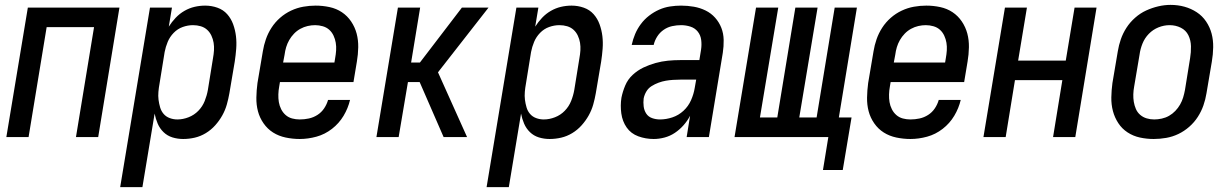

<svg xmlns="http://www.w3.org/2000/svg" viewBox="-20 -561 5040 786"><path d="M6 0 94 -530H469L382 0H291L365 -450H171L97 0Z M472 205 594 -530H684L671 -452Q683 -471 699 -488Q715 -505 735 -516.5Q755 -528 776.5 -533Q798 -538 820 -538Q846 -538 870 -529.5Q894 -521 910 -503Q926 -485 934.5 -461.5Q943 -438 946 -413Q949 -388 947 -361.5Q945 -335 941 -309L919 -179Q915 -156 908.5 -133Q902 -110 890 -88.5Q878 -67 861 -48Q844 -29 822.5 -16Q801 -3 777.5 2.5Q754 8 730 8Q707 8 686 1.5Q665 -5 649.5 -20Q634 -35 625.5 -55Q617 -75 613 -96L563 205ZM706 -72Q729 -72 752 -81Q775 -90 792 -107.5Q809 -125 818 -147.5Q827 -170 831 -193L852 -323Q855 -339 856 -355Q857 -371 854.5 -386Q852 -401 845.5 -415Q839 -429 828 -439Q817 -449 802 -453.5Q787 -458 770 -458Q749 -458 728 -450.5Q707 -443 691 -426.5Q675 -410 666.5 -389.5Q658 -369 654 -348L633 -218Q630 -202 628.5 -185Q627 -168 629 -152.5Q631 -137 635.5 -121.5Q640 -106 650 -94.5Q660 -83 675 -77.5Q690 -72 706 -72Z M1207 8Q1178 8 1149.5 2Q1121 -4 1098 -18.5Q1075 -33 1059 -56Q1043 -79 1036 -105.5Q1029 -132 1029.5 -161.5Q1030 -191 1034 -221L1056 -351Q1060 -376 1068.5 -400.5Q1077 -425 1091.5 -447.5Q1106 -470 1126.5 -488Q1147 -506 1171.5 -517.5Q1196 -529 1221.5 -533.5Q1247 -538 1272 -538Q1301 -538 1329 -532Q1357 -526 1379.5 -511Q1402 -496 1417.5 -473Q1433 -450 1440 -423.5Q1447 -397 1446.5 -367.5Q1446 -338 1441 -309L1427 -225H1126L1123 -207Q1120 -191 1119.5 -174.5Q1119 -158 1121.5 -143Q1124 -128 1131 -114Q1138 -100 1149.5 -90Q1161 -80 1176 -76Q1191 -72 1207 -72Q1226 -72 1244.5 -76Q1263 -80 1279.5 -90.5Q1296 -101 1307 -117.5Q1318 -134 1323 -152H1413Q1405 -118 1386.5 -87Q1368 -56 1339 -33.5Q1310 -11 1275.5 -1.5Q1241 8 1207 8ZM1139 -305H1349L1352 -323Q1355 -339 1356 -355Q1357 -371 1354.5 -386Q1352 -401 1345.5 -415Q1339 -429 1328 -439Q1317 -449 1301.5 -453.5Q1286 -458 1270 -458Q1270 -458 1270 -458Q1270 -458 1270 -458Q1255 -458 1239.5 -454.5Q1224 -451 1209.5 -443Q1195 -435 1183.5 -423Q1172 -411 1164 -397Q1156 -383 1151.5 -368Q1147 -353 1145 -337Z M1521 0 1609 -530H1700L1663 -305H1699L1871 -530H1980L1773 -265L1892 0H1796L1698 -225H1650L1612 0Z M1972 205 2094 -530H2184L2171 -452Q2183 -471 2199 -488Q2215 -505 2235 -516.5Q2255 -528 2276.5 -533Q2298 -538 2320 -538Q2346 -538 2370 -529.5Q2394 -521 2410 -503Q2426 -485 2434.5 -461.5Q2443 -438 2446 -413Q2449 -388 2447 -361.5Q2445 -335 2441 -309L2419 -179Q2415 -156 2408.5 -133Q2402 -110 2390 -88.5Q2378 -67 2361 -48Q2344 -29 2322.5 -16Q2301 -3 2277.5 2.5Q2254 8 2230 8Q2207 8 2186 1.5Q2165 -5 2149.5 -20Q2134 -35 2125.5 -55Q2117 -75 2113 -96L2063 205ZM2206 -72Q2229 -72 2252 -81Q2275 -90 2292 -107.5Q2309 -125 2318 -147.5Q2327 -170 2331 -193L2352 -323Q2355 -339 2356 -355Q2357 -371 2354.5 -386Q2352 -401 2345.5 -415Q2339 -429 2328 -439Q2317 -449 2302 -453.5Q2287 -458 2270 -458Q2249 -458 2228 -450.5Q2207 -443 2191 -426.5Q2175 -410 2166.5 -389.5Q2158 -369 2154 -348L2133 -218Q2130 -202 2128.5 -185Q2127 -168 2129 -152.5Q2131 -137 2135.5 -121.5Q2140 -106 2150 -94.5Q2160 -83 2175 -77.5Q2190 -72 2206 -72Z M2656 8Q2623 8 2593 -3Q2563 -14 2545.5 -39Q2528 -64 2523.5 -96.5Q2519 -129 2524 -161Q2529 -186 2539.5 -211Q2550 -236 2570 -254.5Q2590 -273 2614 -284.5Q2638 -296 2663.5 -303Q2689 -310 2714 -312.5Q2739 -315 2765 -315H2843L2850 -358Q2853 -378 2850.5 -397.5Q2848 -417 2836.5 -431.5Q2825 -446 2806.5 -452Q2788 -458 2768 -458Q2750 -458 2731.5 -454Q2713 -450 2697 -439Q2681 -428 2670.5 -411.5Q2660 -395 2656 -377H2566Q2571 -400 2580 -421.5Q2589 -443 2603.5 -462.5Q2618 -482 2637.5 -497Q2657 -512 2678.5 -521.5Q2700 -531 2723 -534.5Q2746 -538 2768 -538Q2795 -538 2820.5 -533.5Q2846 -529 2868.5 -518Q2891 -507 2907.5 -488.5Q2924 -470 2933 -447Q2942 -424 2942.5 -397.5Q2943 -371 2939 -345L2882 0H2791L2805 -87Q2794 -66 2778 -48Q2762 -30 2742.5 -17Q2723 -4 2700.5 2Q2678 8 2656 8ZM2682 -72Q2707 -72 2732.5 -80.5Q2758 -89 2778 -107.5Q2798 -126 2809 -151Q2820 -176 2824 -201L2830 -235H2765Q2750 -235 2735 -234Q2720 -233 2705.5 -230.5Q2691 -228 2676 -222.5Q2661 -217 2647.5 -208.5Q2634 -200 2626 -186.5Q2618 -173 2615 -158Q2613 -142 2615 -125.5Q2617 -109 2625.5 -96Q2634 -83 2649.5 -77.5Q2665 -72 2682 -72Z M3349 135 3371 0H2987L3075 -530H3166L3091 -80H3162L3236 -530H3327L3252 -80H3323L3397 -530H3488L3414 -80H3466L3430 135Z M3707 8Q3678 8 3649.5 2Q3621 -4 3598 -18.5Q3575 -33 3559 -56Q3543 -79 3536 -105.5Q3529 -132 3529.5 -161.5Q3530 -191 3534 -221L3556 -351Q3560 -376 3568.5 -400.5Q3577 -425 3591.5 -447.5Q3606 -470 3626.5 -488Q3647 -506 3671.5 -517.5Q3696 -529 3721.5 -533.5Q3747 -538 3772 -538Q3801 -538 3829 -532Q3857 -526 3879.5 -511Q3902 -496 3917.5 -473Q3933 -450 3940 -423.5Q3947 -397 3946.5 -367.5Q3946 -338 3941 -309L3927 -225H3626L3623 -207Q3620 -191 3619.5 -174.5Q3619 -158 3621.5 -143Q3624 -128 3631 -114Q3638 -100 3649.5 -90Q3661 -80 3676 -76Q3691 -72 3707 -72Q3726 -72 3744.5 -76Q3763 -80 3779.5 -90.5Q3796 -101 3807 -117.5Q3818 -134 3823 -152H3913Q3905 -118 3886.5 -87Q3868 -56 3839 -33.5Q3810 -11 3775.5 -1.5Q3741 8 3707 8ZM3639 -305H3849L3852 -323Q3855 -339 3856 -355Q3857 -371 3854.5 -386Q3852 -401 3845.5 -415Q3839 -429 3828 -439Q3817 -449 3801.5 -453.5Q3786 -458 3770 -458Q3770 -458 3770 -458Q3770 -458 3770 -458Q3755 -458 3739.5 -454.5Q3724 -451 3709.5 -443Q3695 -435 3683.5 -423Q3672 -411 3664 -397Q3656 -383 3651.5 -368Q3647 -353 3645 -337Z M4006 0 4094 -530H4184L4148 -313H4343L4379 -530H4469L4382 0H4291L4329 -233H4135L4097 0Z M4703 8Q4674 8 4646.5 2Q4619 -4 4596 -19Q4573 -34 4558 -57Q4543 -80 4536 -106.5Q4529 -133 4529.5 -162.5Q4530 -192 4534 -221L4556 -351Q4560 -376 4568.5 -400.5Q4577 -425 4591.5 -447.5Q4606 -470 4627 -488.5Q4648 -507 4672 -518Q4696 -529 4721.5 -535Q4747 -541 4772 -541Q4802 -541 4829 -533.5Q4856 -526 4879 -511Q4902 -496 4917.5 -473Q4933 -450 4940 -423.5Q4947 -397 4946.5 -367.5Q4946 -338 4941 -309L4919 -179Q4915 -154 4906.5 -129.5Q4898 -105 4883.5 -82.5Q4869 -60 4848.5 -42Q4828 -24 4804 -12.5Q4780 -1 4754 3.5Q4728 8 4703 8ZM4705 -72Q4720 -72 4736 -75.5Q4752 -79 4766 -87Q4780 -95 4791.5 -107Q4803 -119 4811 -133Q4819 -147 4823.5 -162Q4828 -177 4831 -193L4852 -323Q4856 -347 4855.5 -371.5Q4855 -396 4845 -416.5Q4835 -437 4814 -447.5Q4793 -458 4768 -458Q4745 -458 4722.5 -449Q4700 -440 4683 -422.5Q4666 -405 4657 -382.5Q4648 -360 4645 -337L4623 -207Q4620 -191 4619.5 -175Q4619 -159 4621.5 -144Q4624 -129 4630 -115Q4636 -101 4647.5 -91Q4659 -81 4674 -76.5Q4689 -72 4705 -72Q4705 -72 4705 -72Q4705 -72 4705 -72Z"/></svg>

Font: Iosevka Curly Medium Oblique
Style: Regular
Weight: 500
Italic angle: -9°
Monospace: yes
Designer: Belleve Invis
Foundry: Belleve Invis
Version: Version 11.1.0; ttfautohint (v1.8.3)